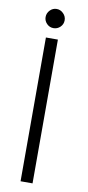

<svg xmlns="http://www.w3.org/2000/svg" viewBox="-91 -832 397 868"><g transform="rotate(10 108.0 -398.0)"><path d="M96.5 -795.5Q114 -795.5 127.2 -782.2Q140.5 -769 140.5 -751Q140.5 -733 127.5 -720.2Q114.5 -707.5 96.5 -707.5Q78.5 -707.5 65.8 -720.5Q53 -733.5 53 -751Q53 -769 65.8 -782.2Q78.5 -795.5 96.5 -795.5ZM70.5 -660H125.5V0H70.5Z"/></g></svg>

Font: League Spartan Light
Style: Regular
Weight: 277
Foundry: The League of Moveable Type
Version: Version 2.002